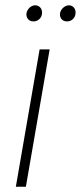

<svg xmlns="http://www.w3.org/2000/svg" viewBox="-20 -707 306 727"><path d="M40 0H78L168 -520H130ZM233 -626C249 -625 265 -638 266 -656C268 -672 258 -686 242 -687C225 -687 209 -672 207 -655C206 -639 216 -626 233 -626ZM106 -626C122 -625 138 -638 139 -656C141 -672 131 -686 114 -687C97 -687 82 -672 80 -655C79 -639 89 -626 106 -626Z"/></svg>

Font: Fixel Text 20240404 ExtraLight
Style: Italic
Weight: 200
Width: 4
Italic angle: -10°
Designer: AlfaBravo + MacPaw
Foundry: Kyrylo Tkachov, Marchela Mozhyna, Serhii Makarenko, Maria Weinstein, Zakhar Kryvoshyya
Version: Version 1.211;Glyphs 3.2 (3225)